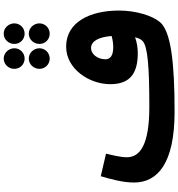

<svg xmlns="http://www.w3.org/2000/svg" viewBox="18 -984 987 1064"><g transform="rotate(-90 512.0 -452.5)"><path d="M719 -810C750 -810 776 -835 776 -867C776 -899 750 -926 719 -926C687 -926 662 -899 662 -867C662 -835 687 -810 719 -810ZM857 -810C888 -810 914 -835 914 -867C914 -899 888 -926 857 -926C825 -926 800 -899 800 -867C800 -835 825 -810 857 -810ZM719 -671C750 -671 776 -696 776 -728C776 -760 750 -787 719 -787C687 -787 662 -760 662 -728C662 -696 687 -671 719 -671ZM857 -671C888 -671 914 -696 914 -728C914 -760 888 -787 857 -787C825 -787 800 -760 800 -728C800 -696 825 -671 857 -671ZM424 21C702 21 870 0 921 -60C956 -101 985 -192 985 -287C985 -448 921 -580 785 -580C662 -580 577 -453 577 -335C577 -221 643 -183 749 -183C779 -183 810 -188 837 -198C832 -179 826 -166 817 -157C788 -128 676 -119 450 -119C244 -119 172 -169 172 -244C172 -276 183 -322 192 -359L67 -388C52 -337 32 -267 32 -204C32 -74 137 21 424 21ZM715 -362C715 -408 745 -442 777 -442C814 -442 838 -403 844 -328C823 -322 801 -319 782 -319C736 -319 715 -335 715 -362Z"/></g></svg>

Font: Noto Sans Arabic UI
Style: Bold
Weight: 700
Designer: Monotype Design Team, Nadine Chahine and Nizar Qandah
Foundry: Monotype Imaging Inc.
Version: Version 2.010